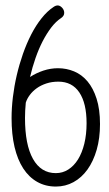

<svg xmlns="http://www.w3.org/2000/svg" viewBox="-20 -686 400 705"><path d="M176.8 -660.6C161.1 -650.2 146.4 -636.3 132.6 -618.9C118.7 -601.5 106.1 -581.7 94.7 -559.6C83.3 -537.4 73.2 -513.6 64.2 -488C55.3 -462.5 47.7 -436.4 41.5 -409.7C35.3 -383 30.6 -356.2 27.3 -329.3C24.1 -302.5 22.5 -276.9 22.5 -252.4C22.5 -212.7 26.1 -177.3 33.4 -146.2C40.8 -115.2 51.4 -88.9 65.4 -67.4C79.4 -45.9 96.5 -29.5 116.7 -18.1C136.9 -6.7 159.7 -1 185.1 -1C208.5 -1 230.1 -6.4 250 -17.3C269.9 -28.2 286.9 -43.7 301.3 -63.7C315.6 -83.7 326.8 -107.8 335 -136C343.1 -164.1 347.2 -195.6 347.2 -230.5C347.2 -266.6 343 -297.6 334.7 -323.5C326.4 -349.4 315.3 -370.6 301.3 -387.2C287.3 -403.8 270.9 -416 252.2 -423.8C233.5 -431.6 213.7 -435.5 192.9 -435.5C175 -435.5 157.1 -432.6 139.4 -426.8C121.7 -420.9 105.3 -413.1 90.3 -403.3C95.9 -427.1 102.5 -450.2 110.4 -472.7C118.2 -495.1 127 -515.8 136.7 -534.7C146.5 -553.5 157 -570.3 168.2 -585C179.4 -599.6 191.4 -611.2 204.1 -619.6C211.9 -624.8 215.8 -631.2 215.8 -638.7C215.8 -645.8 213.2 -652.2 208 -657.7C202.8 -663.2 197.4 -666 191.9 -666C187 -666 182 -664.2 176.8 -660.6ZM74.7 -309.1C77.6 -318.5 82.5 -327.9 89.4 -337.2C96.2 -346.4 104.7 -354.7 115 -362.1C125.2 -369.4 137 -375.2 150.4 -379.6C163.7 -384 178.4 -386.2 194.3 -386.2C227.9 -386.2 253.5 -373 271.2 -346.7C289 -320.3 297.9 -282.6 297.9 -233.4C297.9 -206.1 295.1 -181.1 289.6 -158.4C284 -135.8 276.3 -116.5 266.4 -100.6C256.4 -84.6 244.5 -72.3 230.7 -63.5C216.9 -54.7 201.7 -50.3 185.1 -50.3C148.6 -50.3 120.6 -67.7 101.1 -102.5C81.5 -137.4 71.8 -187.5 71.8 -252.9C71.8 -270.8 72.8 -289.6 74.7 -309.1Z"/></svg>

Font: Nathan
Style: Regular
Weight: 400
Designer: Peter Wiegel
Foundry: Peter Wiegel
Version: Version 1.001 2009